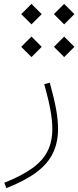

<svg xmlns="http://www.w3.org/2000/svg" viewBox="-20 -698 407 998"><path d="M90.3 -624.5 143.6 -571.3 196.8 -624.5 143.6 -677.7ZM260.3 -624.5 313.5 -571.3 366.7 -624.5 313.5 -677.7ZM260.3 -454.6 313.5 -401.4 366.7 -454.6 313.5 -507.8ZM90.3 -454.6 143.6 -401.4 196.8 -454.6 143.6 -507.8ZM210 -260.3Q232.4 -180.7 242.2 -125.7Q252 -70.8 252 -26.9Q252 37.6 227.3 87.2Q202.6 136.7 147.9 176.3Q93.3 215.8 2.4 252L13.2 279.8Q108.9 242.2 168 198.5Q227.1 154.8 254.4 99.4Q281.7 43.9 281.7 -28.8Q281.7 -73.7 271.7 -129.6Q261.7 -185.5 238.8 -268.1Z"/></svg>

Font: Estedad-FD-VF Thin
Style: Regular
Weight: 100
Designer: Amin Abedi
Version: Version 5.0